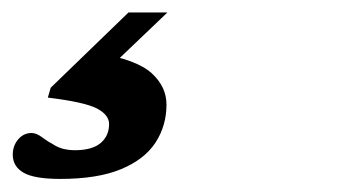

<svg xmlns="http://www.w3.org/2000/svg" viewBox="-27 -40 547 301"><path d="M67.5 240.5Q27 240.5 10 230.8Q-7 221 -7 202.5Q-7 188.5 1.5 178.5Q10 168.5 22.5 168.5Q30 168.5 39 175.2Q48 182 60.5 188.8Q73 195.5 90 195.5Q117.5 195.5 130.8 184.2Q144 173 144 154.5Q144 140 124.8 130Q105.5 120 48 113L52.5 97.5L174.5 -20.5H235.5L113.5 96L125.5 43Q187.5 53.5 210.8 74.8Q234 96 234 124Q234 157 216.8 183.5Q199.5 210 162.8 225.2Q126 240.5 67.5 240.5Z"/></svg>

Font: Newsreader 9pt
Style: Bold Italic
Weight: 700
Italic angle: -17°
Designer: Hugues Gentile
Foundry: Production Type
Version: Version 1.003